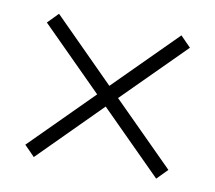

<svg xmlns="http://www.w3.org/2000/svg" viewBox="-51 -550 530 473"><g transform="rotate(10 214.0 -313.0)"><path d="M35.2 -465.8 61 -492.2 213.9 -338.9 367.2 -492.2 393.1 -465.8 240.2 -313 393.1 -160.2 367.2 -133.8 213.9 -287.1 61 -133.8 35.2 -160.2 188 -313Z"/></g></svg>

Font: Messapia
Style: Regular
Weight: 400
Designer: Luca Marsano
Foundry: Collletttivo
Version: Version 1.000;FEAKit 1.0